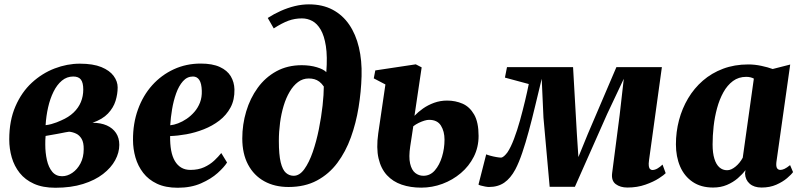

<svg xmlns="http://www.w3.org/2000/svg" viewBox="-20 -851 3678 882"><path d="M234.5 11.5Q176.5 11.5 136 -6.8Q95.5 -25 70.5 -56.5Q45.5 -88 34 -127.8Q22.5 -167.5 22.5 -210.5Q22.5 -297 50.8 -362.2Q79 -427.5 126.2 -471Q173.5 -514.5 231 -536.5Q288.5 -558.5 346.5 -558.5Q407.5 -558.5 445.8 -542.8Q484 -527 502.2 -502Q520.5 -477 520.5 -449.5Q520.5 -419 510.8 -387.5Q501 -356 476 -329.5Q451 -303 405 -287Q443 -287 470.5 -274.8Q498 -262.5 513 -240Q528 -217.5 528 -185.5Q528 -150 509.2 -115.2Q490.5 -80.5 453.5 -51.8Q416.5 -23 361.5 -5.8Q306.5 11.5 234.5 11.5ZM265 -41.5Q289.5 -41.5 312.2 -57Q335 -72.5 349.8 -100.5Q364.5 -128.5 364.5 -165.5Q365 -196 355 -213Q345 -230 329.5 -237.2Q314 -244.5 297.5 -246Q288.5 -245 279.2 -243Q270 -241 260.2 -239.2Q250.5 -237.5 240.5 -235.5Q227.5 -233.5 215 -231Q202.5 -228.5 189.5 -226.5Q188.5 -217.5 188.2 -207Q188 -196.5 188 -187Q188 -149 195.5 -115.8Q203 -82.5 220 -62Q237 -41.5 265 -41.5ZM189.5 -276Q203 -277.5 215.8 -281Q228.5 -284.5 239.8 -288.8Q251 -293 260.5 -297.5Q295.5 -312.5 318 -334Q340.5 -355.5 351.5 -382.2Q362.5 -409 362.5 -439.5Q362.5 -471 351.8 -485.2Q341 -499.5 316.5 -499.5Q287 -499.5 264.2 -480.5Q241.5 -461.5 225.8 -429.5Q210 -397.5 201 -357.8Q192 -318 189.5 -276Z M1023 -104.5Q1010 -83.5 979.8 -56.2Q949.5 -29 903.5 -8.8Q857.5 11.5 796.5 11.5Q740.5 11.5 701.2 -7Q662 -25.5 637.8 -57Q613.5 -88.5 602.2 -127.8Q591 -167 591 -207.5Q590.5 -284 613.8 -348.2Q637 -412.5 679.2 -459.5Q721.5 -506.5 778.5 -532.8Q835.5 -559 902 -559Q956 -559 990 -543.2Q1024 -527.5 1040 -500.8Q1056 -474 1057 -440.5Q1058 -392.5 1039 -357.2Q1020 -322 987.8 -297.2Q955.5 -272.5 916 -257Q876.5 -241.5 836.2 -234.2Q796 -227 761.5 -226Q761 -189 766.2 -160.2Q771.5 -131.5 783.2 -111.5Q795 -91.5 812.8 -81Q830.5 -70.5 854.5 -70.5Q891 -70.5 917.8 -82.8Q944.5 -95 963.8 -113Q983 -131 996.5 -148ZM866.5 -499.5Q839.5 -499.5 820.5 -478Q801.5 -456.5 789.2 -422.2Q777 -388 770.5 -349.2Q764 -310.5 762 -275.5Q778.5 -277 798.2 -284.5Q818 -292 837.5 -305.2Q857 -318.5 873.2 -337.2Q889.5 -356 898.8 -380.2Q908 -404.5 907 -434Q906 -468 895.5 -483.8Q885 -499.5 866.5 -499.5Z M1305.5 8Q1241.5 8 1193.8 -18.5Q1146 -45 1119.5 -95Q1093 -145 1093 -215Q1093 -279 1111 -339.2Q1129 -399.5 1163.8 -447.5Q1198.5 -495.5 1249.5 -523.5Q1300.5 -551.5 1366 -551.5Q1404.5 -551.5 1435.8 -542Q1467 -532.5 1479 -519.5Q1484.5 -591.5 1477 -639.2Q1469.5 -687 1453.2 -714.8Q1437 -742.5 1414.8 -754.5Q1392.5 -766.5 1367 -766.5Q1334 -766.5 1304.8 -755.8Q1275.5 -745 1237.5 -720.5L1210 -768.5Q1238.5 -787 1270 -801Q1301.5 -815 1334.2 -823Q1367 -831 1399 -831Q1461.5 -831 1507.8 -806.5Q1554 -782 1584.2 -737.8Q1614.5 -693.5 1628.8 -633Q1643 -572.5 1641 -501.5Q1639 -430 1627.2 -357.8Q1615.5 -285.5 1591.8 -219.8Q1568 -154 1529.8 -102.8Q1491.5 -51.5 1436 -21.8Q1380.5 8 1305.5 8ZM1329 -43.5Q1356 -43.5 1378 -74Q1400 -104.5 1416.8 -153Q1433.5 -201.5 1444.8 -257.5Q1456 -313.5 1461.8 -365.8Q1467.5 -418 1467.5 -453.5Q1457.5 -468 1446.8 -476Q1436 -484 1424.2 -487.2Q1412.5 -490.5 1398.5 -490.5Q1371 -490.5 1349.2 -474.2Q1327.5 -458 1310.8 -429.8Q1294 -401.5 1283 -365Q1272 -328.5 1266.5 -287.2Q1261 -246 1261 -204Q1261 -140 1269.5 -105.2Q1278 -70.5 1293.5 -57Q1309 -43.5 1329 -43.5Z M1915 11Q1865.5 11 1825.2 -2.8Q1785 -16.5 1757.5 -46.2Q1730 -76 1719 -123.2Q1708 -170.5 1717.5 -238L1750.5 -463L1697 -491L1704 -527.5L1890 -555.5L1917 -541.5L1884 -319Q1900.5 -336.5 1923.2 -352.5Q1946 -368.5 1974.2 -378.8Q2002.5 -389 2034 -389Q2072 -389 2104.8 -374.8Q2137.5 -360.5 2158 -325Q2178.5 -289.5 2178.5 -226.5Q2178.5 -174.5 2156.5 -131Q2134.5 -87.5 2097 -55.8Q2059.5 -24 2012.5 -6.5Q1965.5 11 1915 11ZM1925 -43.5Q1956 -43.5 1977.5 -68.2Q1999 -93 2010.5 -131Q2022 -169 2022 -209.5Q2022 -247.5 2005.5 -274Q1989 -300.5 1951 -300.5Q1942 -300.5 1929.5 -296.8Q1917 -293 1903.5 -286.5Q1890 -280 1878.5 -271Q1875 -249 1871.8 -226.5Q1868.5 -204 1864.5 -179Q1857 -129.5 1864 -99.5Q1871 -69.5 1887.5 -56.5Q1904 -43.5 1925 -43.5Z M2862 10.5Q2829.5 10.5 2808.5 -5.2Q2787.5 -21 2792 -56L2826.5 -322L2845.5 -489L2769 -327L2621 7H2505L2476.5 -311L2468.5 -489Q2453 -425.5 2438.5 -364.5Q2424 -303.5 2409.2 -249Q2394.5 -194.5 2379.2 -149.5Q2364 -104.5 2347.5 -73Q2325.5 -32 2296.5 -12Q2267.5 8 2226 8Q2219.5 8 2208.8 6Q2198 4 2189 1.5Q2180 -1 2178 -3L2213.5 -142Q2218.5 -139.5 2232 -135.8Q2245.5 -132 2260 -129.5Q2274.5 -127 2281 -127Q2284.5 -127 2288 -128.8Q2291.5 -130.5 2295.5 -133.8Q2299.5 -137 2303.2 -141.5Q2307 -146 2311 -151Q2326.5 -174 2341.2 -213Q2356 -252 2368.8 -298Q2381.5 -344 2392 -388Q2402.5 -432 2409 -465L2299.5 -494.5L2309 -542.5H2612.5L2630 -236L2637 -129.5L2680.5 -236L2811.5 -542.5H3020.5L2961.5 -115.5Q2959 -98 2960.5 -88Q2962 -78 2966.8 -74Q2971.5 -70 2976.5 -70Q2988.5 -70 3001 -77.5Q3013.5 -85 3023.5 -95L3038 -55.5Q3031.5 -48 3007 -32Q2982.5 -16 2945 -2.8Q2907.5 10.5 2862 10.5Z M3546.5 -106Q3544.5 -86.5 3549.5 -78.5Q3554.5 -70.5 3565 -70.5Q3573 -70.5 3583.5 -75.2Q3594 -80 3609.5 -92.5L3623 -60.5Q3615.5 -49.5 3595.5 -32.5Q3575.5 -15.5 3546 -2.5Q3516.5 10.5 3478.5 10.5Q3444 10.5 3424 -7Q3404 -24.5 3402.5 -53.5L3404.5 -69.5Q3390.5 -50.5 3369 -32Q3347.5 -13.5 3319.2 -1.5Q3291 10.5 3255.5 10.5Q3200 10.5 3161.8 -15.5Q3123.5 -41.5 3104.2 -86.5Q3085 -131.5 3085 -188Q3085 -245 3099.2 -299Q3113.5 -353 3141 -399.2Q3168.5 -445.5 3208.8 -480.5Q3249 -515.5 3301.5 -535.2Q3354 -555 3417.5 -555Q3447 -555 3477.5 -548.5Q3508 -542 3529.5 -534L3610 -554.5ZM3443 -490Q3436.5 -493.5 3427.5 -495.8Q3418.5 -498 3408 -498Q3373 -498 3347 -478.8Q3321 -459.5 3303 -427Q3285 -394.5 3274 -354Q3263 -313.5 3258.2 -270.5Q3253.5 -227.5 3253.5 -187.5Q3253.5 -148 3261.8 -121.5Q3270 -95 3285 -82Q3300 -69 3320 -69Q3330 -69 3339.8 -73.5Q3349.5 -78 3359 -85.8Q3368.5 -93.5 3377 -104Q3385.5 -114.5 3392 -126.5Z"/></svg>

Font: Merriweather 48pt Black
Style: Italic
Weight: 900
Italic angle: -7.8°
Version: Version 2.101